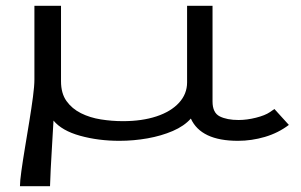

<svg xmlns="http://www.w3.org/2000/svg" viewBox="-20 -477 1040 664"><path d="M49 167Q49 150 54 114Q59 78 66.5 33Q74 -12 81.5 -58Q89 -104 94 -142Q99 -180 99 -202V-457H191V-196Q191 -154 210 -127.5Q229 -101 260 -85.5Q291 -70 329 -64Q367 -58 405 -58Q471 -58 521 -74.5Q571 -91 599 -121.5Q627 -152 627 -192V-457H715V-126Q715 -87 740 -74.5Q765 -62 805 -62Q834 -62 865.5 -70Q897 -78 913 -89L929 -100L979 -45Q942 -17 896 -3.5Q850 10 803 10Q675 10 640 -67Q617 -41 577.5 -24Q538 -7 490 1.5Q442 10 393 10Q320 10 257 -7.5Q194 -25 165 -60Q162 -2 158.5 52.5Q155 107 153 167Z"/></svg>

Font: Inconsolata UltraExpanded Thin
Style: Regular
Weight: 100
Width: 9
Monospace: yes
Designer: Raph Levien, Cyreal, Brenton Simpson
Foundry: Raph Levien, Cyreal, Google
Version: Version 3.100; ttfautohint (v1.8.4.7-5d5b)